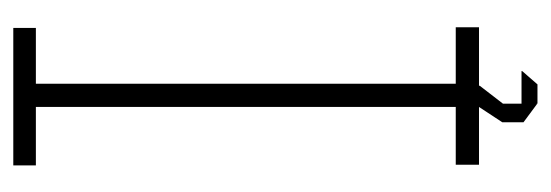

<svg xmlns="http://www.w3.org/2000/svg" viewBox="-290 -451 829 289"><g transform="rotate(-90 124.5 -306.5)"><path d="M108 0H21V-35H108V-667H20V-701H227V-667H143V-35H228V0H140V1L113 36V64H162V65L142 88H113V87H112L85 67V35Z"/></g></svg>

Font: Foldit Thin ExtraLight
Style: Regular
Weight: 250
Version: Version 1.003